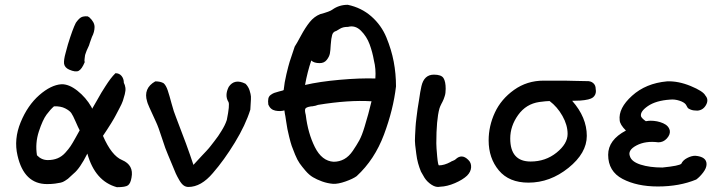

<svg xmlns="http://www.w3.org/2000/svg" viewBox="-20 -759 3002 800"><path d="M247 -493Q245 -509 253.5 -539Q262 -569 263 -574Q283 -639 296 -664Q308 -681 317.5 -686.5Q327 -692 345 -691L352 -687Q374 -667 374 -646.5Q374 -626 363 -605Q352 -575 351 -570Q350 -567 346 -559Q342 -551 341 -548Q340 -545 337 -537Q334 -529 334 -526Q334 -523 332.5 -514Q331 -505 333 -500Q321 -471 308 -464Q295 -457 268 -469Q250 -477 247 -493ZM53 -111Q37 -179 66 -249.5Q95 -320 143.5 -362.5Q192 -405 236 -408Q267 -409 302.5 -381Q338 -353 361 -313L364 -306Q368 -312 382.5 -338Q397 -364 402.5 -373Q408 -382 419.5 -400Q431 -418 440.5 -430.5Q450 -443 461 -454Q477 -454 486.5 -442.5Q496 -431 496 -414Q501 -405 502.5 -393.5Q504 -382 500 -366.5Q496 -351 492 -339Q488 -327 477.5 -307.5Q467 -288 462 -278Q457 -268 443.5 -246Q430 -224 426 -218.5Q422 -213 409 -193Q445 -110 489 -92Q538 -71 528 -19Q524 5 513.5 13Q503 21 467 21Q376 -4 344 -119Q313 -57 287 -36Q283 -33 275 -25Q267 -17 263 -14Q259 -11 250.5 -5.5Q242 0 233 2Q224 4 209.5 6Q195 8 176 8Q80 8 53 -111ZM134 -112Q153 -92 179 -92Q202 -92 220 -99.5Q238 -107 252 -122.5Q266 -138 274 -150Q282 -162 294.5 -184.5Q307 -207 312 -216Q306 -227 295 -252.5Q284 -278 277 -288Q270 -298 251.5 -307.5Q233 -317 205 -316Q190 -303 174 -281.5Q158 -260 142 -211.5Q126 -163 134 -112Z M765 20Q754 20 745 13.5Q736 7 727 -8.5Q718 -24 712.5 -36Q707 -48 696.5 -74.5Q686 -101 680 -114Q670 -136 655 -183Q640 -230 630 -251Q593 -330 593 -336Q576 -391 627 -420Q649 -420 662 -412Q672 -403 679 -382Q686 -361 695 -327Q704 -293 714 -269Q760 -151 786 -72Q790 -76 803.5 -91Q817 -106 822 -111Q827 -116 839.5 -129.5Q852 -143 857.5 -150.5Q863 -158 873 -170.5Q883 -183 889 -192Q895 -201 902.5 -213Q910 -225 915.5 -236Q921 -247 925 -259Q938 -323 932 -334Q915 -361 933 -397Q957 -433 1003 -410Q1015 -398 1020 -382Q1025 -366 1025.5 -357Q1026 -348 1024.5 -327.5Q1023 -307 1023 -302Q1003 -238 958.5 -165Q914 -92 867 -38Q818 20 765 20Z M1368 7Q1344 5 1322 -3Q1300 -11 1284 -20.5Q1268 -30 1253 -47.5Q1238 -65 1228.5 -78.5Q1219 -92 1209.5 -115Q1200 -138 1195.5 -151Q1191 -164 1185 -188.5Q1179 -213 1177.5 -221.5Q1176 -230 1172.5 -252Q1169 -274 1169 -275Q1167 -283 1165 -299Q1148 -294 1127.5 -298Q1107 -302 1098 -323Q1096 -338 1098 -348Q1100 -358 1108.5 -364Q1117 -370 1123 -372Q1129 -374 1143 -378Q1161 -382 1162 -384Q1165 -415 1173.5 -450.5Q1182 -486 1187 -502Q1192 -518 1208 -565Q1215 -575 1233.5 -609.5Q1252 -644 1270.5 -667Q1289 -690 1314 -700Q1355 -711 1365 -719Q1393 -739 1429 -739Q1486 -727 1527.5 -690.5Q1569 -654 1590 -603Q1611 -552 1620.5 -502Q1630 -452 1630 -399Q1619 -303 1580 -198.5Q1541 -94 1466 -25Q1451 -14 1420 -3Q1389 8 1368 7ZM1538 -507Q1532 -542 1520 -574.5Q1508 -607 1484 -631Q1460 -655 1430 -647Q1424 -647 1419 -646.5Q1414 -646 1410.5 -645Q1407 -644 1403 -642.5Q1399 -641 1397 -639.5Q1395 -638 1389.5 -635Q1384 -632 1381 -630Q1368 -627 1364 -613.5Q1360 -600 1358 -572Q1357 -549 1354.5 -536Q1352 -523 1341.5 -509.5Q1331 -496 1312 -496Q1288 -496 1277 -507Q1261 -460 1251 -405Q1311 -419 1395.5 -426.5Q1480 -434 1544 -432Q1547 -472 1538 -507ZM1254 -280Q1263 -204 1292 -146Q1321 -88 1370 -85Q1394 -85 1414 -96Q1434 -107 1450 -130.5Q1466 -154 1477 -174Q1488 -194 1499 -230.5Q1510 -267 1514.5 -284Q1519 -301 1528 -337Q1433 -343 1305 -322Q1296 -318 1281 -316Q1275 -316 1272 -315Q1255 -312 1252 -305.5Q1249 -299 1254 -280Z M1814 19Q1797 23 1778.5 11Q1760 -1 1749 -18L1734 -44Q1727 -61 1722 -79Q1717 -97 1714.5 -118Q1712 -139 1710 -154.5Q1708 -170 1709.5 -194.5Q1711 -219 1711.5 -231Q1712 -243 1715.5 -270.5Q1719 -298 1720 -305.5Q1721 -313 1726 -342.5Q1731 -372 1731 -375L1736 -400Q1747 -448 1788 -448Q1819 -448 1828 -433.5Q1837 -419 1837 -389Q1837 -380 1836 -372Q1835 -364 1832.5 -357Q1830 -350 1828.5 -345.5Q1827 -341 1823.5 -334.5Q1820 -328 1819 -326Q1813 -314 1811 -307Q1798 -260 1798 -162Q1798 -146 1801.5 -108Q1805 -70 1809 -70Q1831 -70 1857 -84Q1859 -86 1867 -89Q1875 -92 1878 -95Q1904 -120 1931 -93Q1944 -81 1943 -62Q1942 -43 1926 -27Q1908 -10 1875.5 4Q1843 18 1814 19Z M2227 -334Q2172 -326 2139 -280Q2106 -234 2106 -182Q2106 -86 2191 -86Q2253 -86 2299 -123Q2345 -160 2345 -201Q2345 -238 2323.5 -276Q2302 -314 2270 -338Q2257 -338 2227 -334ZM2016 -174Q2016 -234 2042 -290Q2068 -346 2122 -384.5Q2176 -423 2245 -423H2332Q2349 -423 2374 -422Q2399 -421 2424 -421Q2441 -422 2451.5 -413Q2462 -404 2462 -389Q2462 -387 2462.5 -384Q2463 -381 2463 -380Q2463 -363 2450.5 -353Q2438 -343 2398 -340L2364 -339Q2425 -270 2425 -193Q2425 -121 2348.5 -59.5Q2272 2 2182 2Q2101 2 2058.5 -49Q2016 -100 2016 -174Z M2721 18Q2634 18 2574 -13.5Q2514 -45 2514 -114Q2514 -176 2588 -215Q2563 -240 2562 -258Q2556 -308 2613.5 -360Q2671 -412 2759 -420Q2806 -422 2858 -400.5Q2910 -379 2919 -361Q2934 -344 2922 -322Q2910 -300 2886 -298Q2869 -298 2858.5 -302Q2848 -306 2845 -310.5Q2842 -315 2838 -323Q2831 -333 2811 -339.5Q2791 -346 2772 -344Q2713 -340 2679.5 -317Q2646 -294 2651 -274Q2655 -265 2671 -254Q2683 -256 2690 -256Q2719 -256 2743 -245.5Q2767 -235 2771 -214Q2773 -198 2758.5 -182Q2744 -166 2723 -166Q2670 -173 2632 -153Q2594 -133 2605 -107Q2612 -85 2649.5 -73Q2687 -61 2740 -61Q2811 -68 2819 -77Q2825 -91 2843 -100.5Q2861 -110 2877 -110Q2924 -106 2924 -75Q2924 -59 2910 -40.5Q2896 -22 2881 -11Q2811 18 2721 18Z"/></svg>

Font: Excalifont
Style: Regular
Weight: 400
Designer: Your Own Font Foundry (Virgil); Ján Filípek / DizajnDesign (Excalifont, modifications)
Foundry: Your Own Font Foundry (Virgil); Ján Filípek / DizajnDesign (Excalifont, modifications)
Version: Version 1.000;Glyphs 3.2 (3227)